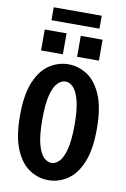

<svg xmlns="http://www.w3.org/2000/svg" viewBox="-110 -1095 769 1170"><g transform="rotate(10 275.0 -510.0)"><path d="M274.5 11Q212.5 11 158.2 -24Q104 -59 70.2 -137.8Q36.5 -216.5 36.5 -348Q36.5 -479 70.2 -557.5Q104 -636 158.2 -671Q212.5 -706 274.5 -706Q336 -706 390.2 -671Q444.5 -636 478.2 -557.5Q512 -479 512 -348Q512 -216.5 478.2 -137.8Q444.5 -59 390.2 -24Q336 11 274.5 11ZM274.5 -96Q300 -96 322.5 -119Q345 -142 359.5 -197Q374 -252 374 -348Q374 -443.5 359.5 -498.5Q345 -553.5 322.5 -576.5Q300 -599.5 274.5 -599.5Q249 -599.5 226 -576.5Q203 -553.5 188.8 -498.5Q174.5 -443.5 174.5 -348Q174.5 -252 188.8 -197Q203 -142 226 -119Q249 -96 274.5 -96ZM94 -889.5H229V-760H94ZM317 -889.5H452V-760H317ZM124.5 -952.5V-1032.5H421.5V-952.5Z"/></g></svg>

Font: Trispace SemiCondensed SemiBold
Style: Regular
Weight: 600
Width: 4
Designer: Tyler Finck
Foundry: Etcetera Type Company
Version: Version 1.210; ttfautohint (v1.8.3)